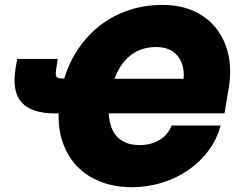

<svg xmlns="http://www.w3.org/2000/svg" viewBox="-20 -758 973 788"><path d="M521 10.3Q422.4 10.3 349.1 -33.4Q275.9 -77.1 241.9 -161.1Q208 -245.1 227.5 -365.2Q241.7 -451.7 278.8 -520.3Q315.9 -588.9 371.1 -637.5Q426.3 -686 496.3 -711.9Q566.4 -737.8 646 -737.8Q743.7 -737.8 810.3 -693.8Q877 -649.9 906 -572.3Q935.1 -494.6 918.5 -394.5L901.4 -293H349.6L373 -434.6H768.6L732.4 -427.2Q737.8 -460.4 728.3 -492.2Q718.8 -523.9 692.1 -544.4Q665.5 -564.9 619.6 -564.9Q569.3 -564.9 530.5 -541Q491.7 -517.1 466.8 -471.9Q441.9 -426.8 431.2 -362.8Q420.9 -299.3 431.4 -254.4Q441.9 -209.5 472.7 -186Q503.4 -162.6 553.2 -162.6Q577.1 -162.6 597.4 -168Q617.7 -173.3 634.8 -183.6Q651.9 -193.8 664.3 -208.7Q676.8 -223.6 684.1 -242.7H885.3Q870.6 -187 836.4 -140.6Q802.2 -94.2 753.2 -60.3Q704.1 -26.4 644.8 -8.1Q585.4 10.3 521 10.3ZM50.3 -516.1H216.8L213.9 -495.1Q208.5 -465.8 209 -453.4Q209.5 -440.9 219.2 -438Q229 -435.1 252.4 -435.1H283.7L260.3 -292.5H208Q108.9 -292.5 68.6 -337.9Q28.3 -383.3 43.9 -477.1Z"/></svg>

Font: Inter 18pt Black
Style: Italic
Weight: 900
Italic angle: -9.3988°
Designer: Rasmus Andersson
Foundry: rsms
Version: Version 4.001;git-66647c0bb